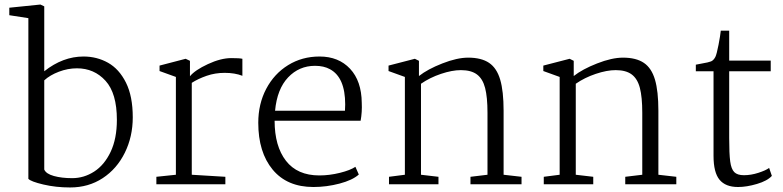

<svg xmlns="http://www.w3.org/2000/svg" viewBox="-20 -812 3452 846"><path d="M21 -745V-778L158 -792L175 -784V-498Q257 -563 348 -563Q407 -563 456 -535.5Q505 -508 535 -448Q565 -388 565 -295Q565 -210 530 -139Q495 -68 432.5 -27Q370 14 289 14Q226 14 171 1Q116 -12 105 -24V-732ZM298 -27Q350 -27 395 -56Q440 -85 467.5 -143Q495 -201 495 -284Q495 -401 445 -456Q395 -511 319 -511Q279 -511 239.5 -496Q200 -481 175 -458V-65Q183 -46 217.5 -36.5Q252 -27 298 -27Z M755 -42V-473L683 -499V-523L798 -553L817 -544V-476Q839 -503 896 -529.5Q953 -556 999 -556Q1036 -556 1048 -553V-478Q1015 -491 970 -491Q928 -491 890.5 -478Q853 -465 825 -447V-42L973 -33V0H669V-33Z M1574 -359Q1576 -319 1569 -280H1190Q1190 -168 1240 -103.5Q1290 -39 1387 -39Q1432 -39 1478 -50.5Q1524 -62 1546 -77L1561 -43Q1533 -18 1476 -3Q1419 12 1361 12Q1245 12 1181.5 -64.5Q1118 -141 1118 -271Q1118 -354 1153 -420.5Q1188 -487 1249.5 -525Q1311 -563 1388 -563Q1472 -563 1522.5 -509Q1573 -455 1574 -359ZM1192 -324H1500Q1501 -334 1501 -352Q1501 -471 1434 -507Q1407 -522 1368 -522Q1298 -522 1249.5 -471Q1201 -420 1192 -324Z M1764 -42V-473L1692 -499V-523L1808 -553L1826 -544V-477Q1864 -507 1929 -532.5Q1994 -558 2043 -558Q2101 -558 2135 -535Q2169 -512 2184 -461Q2199 -410 2199 -324V-42L2278 -33V0H2053V-33L2128 -42V-315Q2128 -384 2117.5 -424.5Q2107 -465 2081.5 -484Q2056 -503 2011 -503Q1972 -503 1923 -486.5Q1874 -470 1835 -443V-42L1912 -33V0H1694V-33Z M2446 -42V-473L2374 -499V-523L2490 -553L2508 -544V-477Q2546 -507 2611 -532.5Q2676 -558 2725 -558Q2783 -558 2817 -535Q2851 -512 2866 -461Q2881 -410 2881 -324V-42L2960 -33V0H2735V-33L2810 -42V-315Q2810 -384 2799.5 -424.5Q2789 -465 2763.5 -484Q2738 -503 2693 -503Q2654 -503 2605 -486.5Q2556 -470 2517 -443V-42L2594 -33V0H2376V-33Z M3193 -545H3376V-498H3193V-204Q3193 -134 3197.5 -100.5Q3202 -67 3215.5 -53.5Q3229 -40 3258 -40Q3289 -40 3321.5 -50.5Q3354 -61 3369 -72L3381 -37Q3361 -15 3315.5 -1.5Q3270 12 3232 12Q3177 12 3150.5 -20Q3124 -52 3124 -125V-498H3046V-527L3072 -532Q3102 -537 3113 -541.5Q3124 -546 3132 -561Q3138 -573 3146 -614.5Q3154 -656 3156 -677H3193Z"/></svg>

Font: Martel UltraLight
Style: Regular
Weight: 250
Designer: Dan Reynolds
Foundry: Dan Reynolds
Version: Version 1.001; ttfautohint (v1.1) -l 5 -r 5 -G 72 -x 0 -D la